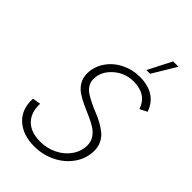

<svg xmlns="http://www.w3.org/2000/svg" viewBox="-263 -988 1088 1088"><g transform="rotate(45 281.0 -443.5)"><path d="M378.4 -749.5 451.2 -891.6H494.1L408.2 -749.5ZM234.9 5.9Q143.1 5.9 88.6 -43.9Q34.2 -93.8 39.1 -180.7L87.9 -189Q85 -117.2 124.8 -77.1Q164.6 -37.1 239.7 -37.1Q293.9 -37.1 341.1 -60.3Q388.2 -83.5 416.3 -124Q444.3 -164.6 444.3 -211.4Q444.3 -242.2 428.2 -265.9Q412.1 -289.6 386.7 -305.2Q361.3 -320.8 330.3 -334.2Q299.3 -347.7 268.3 -361.8Q237.3 -376 211.9 -393.1Q186.5 -410.2 170.4 -436.8Q154.3 -463.4 154.3 -497.6Q154.3 -552.2 185.5 -598.4Q216.8 -644.5 268.6 -670.7Q320.3 -696.8 378.9 -696.8Q512.7 -696.8 550.8 -587.4L507.3 -565.4Q477.1 -653.3 374 -653.3Q304.7 -653.3 253.4 -607.7Q202.1 -562 202.1 -501.5Q202.1 -477.1 214.6 -457.3Q227.1 -437.5 247.6 -424.6Q268.1 -411.6 294.4 -398.7Q320.8 -385.7 347.9 -375.2Q375 -364.7 401.4 -349.9Q427.7 -335 448.2 -318.1Q468.8 -301.3 481.2 -275.4Q493.7 -249.5 493.7 -217.8Q493.7 -155.8 457.5 -104Q421.4 -52.2 362.1 -23.2Q302.7 5.9 234.9 5.9Z"/></g></svg>

Font: HK Grotesk Light Legacy Italic
Style: Regular
Weight: 300
Italic angle: -13°
Designer: Alfredo Marco Pradil
Foundry: Hanken Design Co.
Version: Version 2.022;PS 002.022;hotconv 1.0.88;makeotf.lib2.5.64775